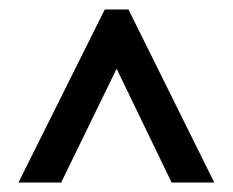

<svg xmlns="http://www.w3.org/2000/svg" viewBox="-20 -634 492 405"><path d="M19 -249 201 -614H251L432 -249H342L226 -489L109 -249Z"/></svg>

Font: Manuale
Style: Italic
Weight: 400
Italic angle: -11°
Designer: Eduardo Tunni / Pablo Cosgaya
Foundry: Eduardo Tunni / Pablo Cosgaya
Version: Version 1.002